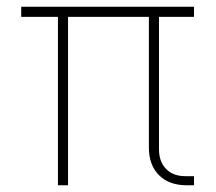

<svg xmlns="http://www.w3.org/2000/svg" viewBox="-20 -550 640 570"><path d="M152 0V-500H43V-530H556V-500H452V-107Q452 -70 473 -48.5Q494 -27 530 -27H556V0H534Q482 0 452 -30Q422 -60 422 -112V-500H182V0Z"/></svg>

Font: Geist Mono Thin
Style: Regular
Weight: 100
Monospace: yes
Designer: Basement.studio, Andrés Briganti, Mateo Zaragoza
Foundry: Basement.studio, Vercel, Andrés Briganti, Guido Ferreyra, Mateo Zaragoza
Version: Version 1.500; ttfautohint (v1.8.4.7-5d5b)